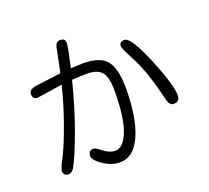

<svg xmlns="http://www.w3.org/2000/svg" viewBox="-136 -944 1273 1168"><g transform="rotate(-20 500.0 -360.0)"><path d="M730.5 -639.6Q706.5 -639.6 699.7 -626Q696.3 -619.6 696.3 -609.4Q696.3 -604.5 705.6 -583Q714.8 -561.5 738.3 -517.1Q796.4 -410.6 841.8 -216.3Q850.1 -180.7 868.2 -172.9Q873.5 -170.9 879.9 -170.9Q906.7 -170.9 915 -188.5Q919.9 -197.8 919.9 -212.9Q919.9 -246.1 901.1 -308.8Q882.3 -371.6 844.7 -461.9Q784.7 -606.4 745.6 -633.8Q736.8 -639.6 730.5 -639.6ZM568.4 -372.1Q568.4 -210.4 539.1 -123.5Q529.3 -93.8 515.6 -71.3Q487.3 -24.4 448.5 -24.4Q409.7 -24.4 363.8 -62Q339.8 -82 327.1 -82Q310.1 -82 301.5 -73.5Q293 -64.9 293 -44.9Q293 -29.8 312.5 -10.3Q324.7 2 344.2 15.1Q396.5 51.8 452.1 51.8Q540.5 51.8 588.9 -57.1Q638.7 -168.5 638.7 -362.3Q638.7 -498.5 588.4 -548.8Q545.4 -591.8 443.4 -591.8L365.2 -588.4Q394.5 -717.8 394.5 -741.2Q394.5 -756.8 387.2 -764.6Q378.9 -772.5 361.3 -772.5Q347.7 -772.5 338.9 -763.7Q330.1 -754.9 326.2 -734.9L296.4 -588.9L293.9 -581.5L135.7 -561.5Q93.3 -556.2 85 -535.2Q83 -530.3 83 -523.4Q83 -505.4 91.1 -497.3Q99.1 -489.3 114.7 -489.3L278.3 -514.2Q263.2 -451.2 244.6 -391.1Q226.1 -331.1 205.8 -274.9Q185.5 -218.8 170.4 -181.6Q140.1 -107.4 114.3 -63Q100.6 -30.8 99.6 -22.5Q100.1 -3.9 107.9 4.4Q116.2 12.7 133.8 12.7Q155.3 12.7 171.9 -17.1Q207.5 -83 257.8 -221.7Q308.1 -360.4 348.1 -520.5L441.4 -524.4Q507.8 -524.4 537.1 -495.1Q568.4 -463.9 568.4 -372.1Z"/></g></svg>

Font: YuPearl-Light
Style: Light
Weight: 300
Designer: Max Yao
Foundry: Max-Everyday
Version: Version 1.011; ttfautohint (v1.8.3)